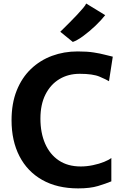

<svg xmlns="http://www.w3.org/2000/svg" viewBox="-20 -1036 682 1064"><path d="M44 -369.5Q44 -463 72.5 -534.2Q101 -605.5 151.5 -653.8Q202 -702 268.2 -726.5Q334.5 -751 410 -751Q463.5 -751 499.8 -745.2Q536 -739.5 560.8 -732.8Q585.5 -726 605 -722L584 -586Q569.5 -595 532.2 -611Q495 -627 421.5 -627Q358 -627 309 -597.5Q260 -568 232 -512.5Q204 -457 204 -378.5Q204 -300 230 -240.2Q256 -180.5 305.8 -147Q355.5 -113.5 427.5 -113.5Q461 -113.5 495.5 -120.8Q530 -128 557 -139Q584 -150 597 -160.5V-31Q567 -18.5 523.2 -5.2Q479.5 8 413 8Q297 8 214.2 -38.8Q131.5 -85.5 87.8 -170.5Q44 -255.5 44 -369.5ZM383.5 -803.5 314 -860Q318 -864 332.8 -878.5Q347.5 -893 367.5 -913Q387.5 -933 407.2 -954Q427 -975 441 -991.8Q455 -1008.5 457.5 -1016.5L563 -952Q541.5 -924.5 508.8 -893.2Q476 -862 442 -837Q408 -812 383.5 -803.5Z"/></svg>

Font: Merriweather Sans
Style: Bold
Weight: 700
Designer: Eben Sorkin
Foundry: Eben Sorkin
Version: Version 1.008; ttfautohint (v1.7.19-72a1) -l 8 -r 50 -G 200 